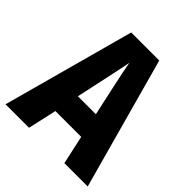

<svg xmlns="http://www.w3.org/2000/svg" viewBox="-194 -942 983 983"><g transform="rotate(45 297.5 -450.5)"><path d="M426 -93H595L398 -808H195L0 -93H170L205 -249H392ZM326 -554 363 -384H233L270 -555C278 -594 292 -656 298 -692C305 -652 316 -600 326 -554Z"/></g></svg>

Font: Noto Sans Kannada UI Condensed ExtraBold
Style: Regular
Weight: 800
Width: 3
Designer: Jelle Bosma - Monotype Design Team
Foundry: Monotype Imaging Inc.
Version: Version 2.005